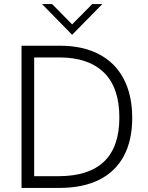

<svg xmlns="http://www.w3.org/2000/svg" viewBox="-20 -921 726 941"><path d="M85.5 -697H272.5Q385 -697 464.8 -655.5Q544.5 -614 586.2 -534.5Q628 -455 628 -343Q628 -233 586.8 -156.2Q545.5 -79.5 465.8 -39.8Q386 0 271.5 0H85.5ZM266 -57.5Q565 -57.5 565 -345Q565 -492 489 -565.8Q413 -639.5 271.5 -639.5H147.5V-57.5ZM186 -901H235.5L333.5 -801.5L432 -901H481.5L333.5 -750.5Z"/></svg>

Font: HK Grotesk Light
Style: Regular
Weight: 300
Designer: Alfredo Marco Pradil
Foundry: Hanken Design Co.
Version: Version 3.001